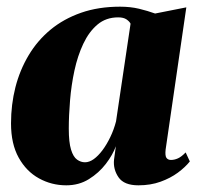

<svg xmlns="http://www.w3.org/2000/svg" viewBox="-20 -544 600 575"><path d="M476 -96Q474 -77.5 478.5 -71.2Q483 -65 492 -65Q502.5 -65 513 -69.8Q523.5 -74.5 536 -87.5L548.5 -60.5Q535 -43.5 512.8 -27Q490.5 -10.5 460.8 0.2Q431 11 394.5 11Q351.5 11 335 -13Q318.5 -37 321.5 -66L327 -106Q317.5 -80 296.8 -53Q276 -26 246.2 -7.5Q216.5 11 178.5 11Q134.5 11 96.8 -9.8Q59 -30.5 36 -71.8Q13 -113 13 -174.5Q13 -231 26.2 -282.8Q39.5 -334.5 65.8 -378.5Q92 -422.5 131.2 -455Q170.5 -487.5 222.8 -505.8Q275 -524 339.5 -524Q370.5 -524 396.5 -517.8Q422.5 -511.5 444.5 -503.5L538 -522ZM371 -473Q368 -479.5 359 -485.8Q350 -492 334 -492Q297.5 -492 272 -470.5Q246.5 -449 229.5 -413Q212.5 -377 203 -333Q193.5 -289 189.8 -243.5Q186 -198 186 -158.5Q186 -117.5 192.8 -95.8Q199.5 -74 210.8 -66Q222 -58 234.5 -58Q247.5 -58 260.8 -67.5Q274 -77 286.8 -94Q299.5 -111 310.2 -133.2Q321 -155.5 327.5 -180.5Z"/></svg>

Font: Merriweather 120pt Black
Style: Italic
Weight: 900
Italic angle: -7.8°
Version: Version 2.101